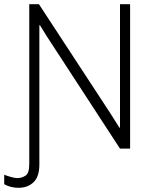

<svg xmlns="http://www.w3.org/2000/svg" viewBox="-34 -706 745 912"><path d="M54 186Q42 186 29.5 184Q17 182 6 178Q-5 174 -14 169V124Q-2 129 17.5 134.5Q37 140 48 140Q69 140 87 128.5Q105 117 105 73V-686H151L490 -168L533 -100H536V-686H584V0H536L188 -534L156 -586H153V75Q153 133 125.5 159.5Q98 186 54 186Z"/></svg>

Font: Chivo Medium Thin
Style: Regular
Weight: 250
Version: Version 2.002